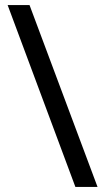

<svg xmlns="http://www.w3.org/2000/svg" viewBox="-20 -734 412 754"><path d="M96 -714 363 0H276L10 -714Z"/></svg>

Font: Noto Sans Old South Arabian
Style: Regular
Weight: 400
Designer: Monotype Design Team
Foundry: Monotype Imaging Inc.
Version: Version 2.001; ttfautohint (v1.8.4.7-5d5b)